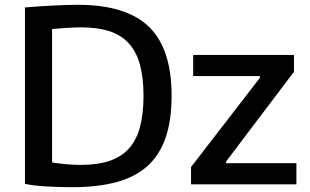

<svg xmlns="http://www.w3.org/2000/svg" viewBox="-20 -769 1291 800"><path d="M776 -73 1063 -445V-452H785V-540H1205V-470L922 -96V-89H1215V-1H776ZM280 11Q221 11 168 7.5Q115 4 84 -3V-738Q144 -743 203.5 -746Q263 -749 304 -749Q506 -749 600.5 -657.5Q695 -566 695 -370Q695 -270 671 -198Q647 -126 597 -79.5Q547 -33 468 -11Q389 11 280 11ZM318 -82Q387 -82 436 -98.5Q485 -115 516.5 -149.5Q548 -184 563 -238.5Q578 -293 578 -370Q578 -446 563 -500Q548 -554 516.5 -588.5Q485 -623 436 -639Q387 -655 318 -655Q293 -655 260.5 -653Q228 -651 197 -648V-92Q231 -87 258.5 -84.5Q286 -82 318 -82Z"/></svg>

Font: Encode Sans Normal
Style: Medium
Weight: 500
Designer: Pablo Impallari, Andres Torresi
Foundry: Pablo Impallari, Andres Torresi
Version: Version 1.000; ttfautohint (v1.00) -l 8 -r 50 -G 200 -x 14 -